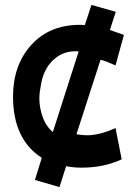

<svg xmlns="http://www.w3.org/2000/svg" viewBox="-20 -653 536 781"><path d="M311 29Q279 29 249 23L222 108L122 79L150 -11Q33 -86 33 -260Q33 -388 107 -470Q181 -552 306 -552Q309 -552 315 -551.5Q321 -551 325 -551L352 -633L451 -605L427 -531Q474 -515 484 -511L450 -387Q407 -406 389 -410L291 -107Q319 -102 345 -103Q396 -107 450 -132L475 -5Q403 29 311 29ZM145 -298Q134 -247 148 -195Q162 -143 195 -116L300 -444Q239 -449 196.5 -409Q154 -369 145 -298Z"/></svg>

Font: Repo
Style: Bold
Weight: 700
Designer: Stefan Peev
Foundry: Context Ltd
Version: Version 001.000